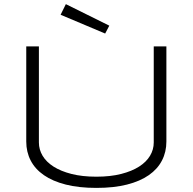

<svg xmlns="http://www.w3.org/2000/svg" viewBox="-20 -895 931 928"><path d="M784.2 -210.9Q784.2 -160.6 762.9 -119.4Q741.7 -78.1 699.5 -48.6Q657.2 -19 593.8 -2.9Q530.3 13.2 445.8 13.2Q361.3 13.2 297.9 -2.9Q234.4 -19 191.9 -48.6Q149.4 -78.1 128.2 -119.4Q106.9 -160.6 106.9 -210.9V-670.9H168V-206.1Q168 -172.4 185.8 -142.3Q203.6 -112.3 238.8 -89.8Q273.9 -67.4 325.7 -54.2Q377.4 -41 445.8 -41Q513.7 -41 565.4 -54.2Q617.2 -67.4 652.3 -89.8Q687.5 -112.3 705.3 -142.3Q723.1 -172.4 723.1 -206.1V-670.9H784.2V-210.9ZM298.3 -875 508.3 -771 488.3 -732.9 272.9 -823.7Z"/></svg>

Font: Syncopate
Style: Regular
Weight: 400
Width: 7
Version: Version 001.001